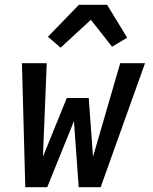

<svg xmlns="http://www.w3.org/2000/svg" viewBox="-20 -785 640 805"><path d="M86 0 72 -520H176L160 -128L260 -374H352L370 -128L484 -520H588L402 0H310L290 -277L178 0ZM234 -585 181 -631 311 -765H429L513 -627L450 -589L361 -702Z"/></svg>

Font: Iosevka SmBd Ex Obl
Style: Regular
Weight: 600
Width: 7
Italic angle: -9°
Monospace: yes
Designer: Belleve Invis
Foundry: Belleve Invis
Version: Version 32.5.0; ttfautohint (v1.8.4)